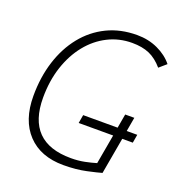

<svg xmlns="http://www.w3.org/2000/svg" viewBox="-129 -811 864 928"><g transform="rotate(20 302.5 -346.5)"><path d="M298.3 9.8Q180.7 9.8 114.5 -60.3Q48.3 -130.4 48.3 -255.4Q48.3 -352.1 74.2 -433.6Q100.1 -515.1 148.7 -575.7Q197.3 -636.2 265.9 -669.7Q334.5 -703.1 419.9 -703.1Q478 -703.1 526.6 -680.7Q575.2 -658.2 605 -621.1L568.4 -589.4Q536.1 -627 499.3 -643.1Q462.4 -659.2 410.2 -659.2Q343.3 -659.2 285.9 -630.1Q228.5 -601.1 185.8 -548.1Q143.1 -495.1 119.1 -422.6Q95.2 -350.1 95.2 -263.2Q95.2 -34.2 320.8 -34.2Q358.9 -34.2 391.4 -40.8Q423.8 -47.4 449.2 -55.2L476.1 -207H298.8L306.2 -250H483.4L496.1 -322.3H543L530.3 -250H584.5L577.1 -207H522.9L489.7 -19.5Q468.8 -13.2 416 -1.7Q363.3 9.8 298.3 9.8Z"/></g></svg>

Font: CaskaydiaCove NFP ExtraLight
Style: Italic
Weight: 200
Italic angle: -10°
Designer: Aaron Bell
Foundry: Saja Typeworks
Version: Version 2111.001; VTT 6.35;Nerd Fonts 3.1.1